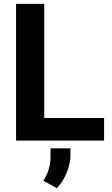

<svg xmlns="http://www.w3.org/2000/svg" viewBox="-20 -731 582 998"><path d="M210 -117.7H521V0H63.5V-710.9H210ZM275.4 247.1 205.6 208.5Q241.2 152.3 242.7 90.3V40H346.2V74.7Q346.2 120.1 325.9 168.5Q305.7 216.8 275.4 247.1Z"/></svg>

Font: MAUL Bold
Style: Bold
Weight: 700
Designer: MAUL
Version: Version 1.0; 2020; ttfautohint (v1.8.3)